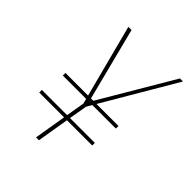

<svg xmlns="http://www.w3.org/2000/svg" viewBox="-204 -859 984 984"><g transform="rotate(45 288.0 -367.5)"><path d="M221 0H242L271 -174H454V-193H274L291 -292L308 -321H478L479 -340H319L551 -735H529L296 -340H279L178 -735H155L258 -340H94V-321H263L270 -294L253 -193H70V-174H250ZM284 -320V-321H285Z"/></g></svg>

Font: Iosevka Sparkle Thin Oblique
Style: Regular
Weight: 100
Italic angle: -9°
Designer: Belleve Invis
Foundry: Belleve Invis
Version: Version 4.5.0; ttfautohint (v1.8.3)